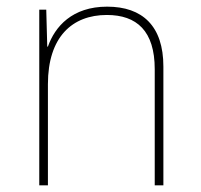

<svg xmlns="http://www.w3.org/2000/svg" viewBox="-20 -557 603 577"><path d="M98 0H124V-304C124 -446 197 -512 301 -512C391 -512 445 -464 445 -349V0H471V-357C471 -479 408 -537 302 -537C197 -537 145 -477 124 -417H122L119 -528H98Z"/></svg>

Font: Noto Sans Mono SemiCondensed Thin
Style: Regular
Weight: 100
Width: 4
Designer: Monotype Design Team
Foundry: Monotype Imaging Inc.
Version: Version 2.014